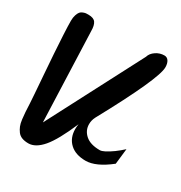

<svg xmlns="http://www.w3.org/2000/svg" viewBox="-187 -931 1021 1081"><g transform="rotate(30 323.5 -390.0)"><path d="M44.4 -234.4Q44.4 -235.4 41.5 -273.9Q38.6 -312.5 34.2 -370.6Q29.8 -428.7 25.4 -491.5Q21 -554.2 18.1 -612.5Q15.1 -670.9 15.1 -701.2Q15.1 -723.6 20.5 -739.7Q25.9 -755.9 32.5 -763.7Q39.1 -771.5 50.3 -775.6Q61.5 -779.8 67.6 -780.3Q73.7 -780.8 84 -780.8Q118.2 -780.8 130.6 -762.9Q143.1 -745.1 143.1 -707.5L164.6 -127L482.4 -737.3Q489.3 -761.7 514.4 -778.8Q539.6 -795.9 569.3 -795.9Q586.9 -795.9 596.9 -780.8Q606.9 -765.6 606.9 -740.2Q606.9 -665 406.2 -296.9Q394.5 -273.9 394.5 -249Q394.5 -208 426.5 -179.9Q458.5 -151.9 520 -151.9Q543.5 -151.9 599.1 -191.9Q624 -210.4 647.5 -231.9L636.2 -130.9Q546.9 -60.1 480 -60.1Q414.6 -60.1 377.7 -94.5Q340.8 -128.9 340.8 -187Q340.8 -202.1 343.8 -218.8Q288.6 -89.4 243.4 -36.6Q198.2 16.1 152.3 16.1Q127.9 16.1 110.1 9.3Q92.3 2.4 81.5 -12.2Q70.8 -26.9 64.5 -42.5Q58.1 -58.1 54.9 -83.5Q51.8 -108.9 50.5 -129.4Q49.3 -149.9 47.9 -181.4Q46.4 -212.9 44.4 -234.4Z"/></g></svg>

Font: iCiel Pacifico
Style: Regular
Weight: 400
Designer: Vernon Adams
Foundry: Vernon Adams
Version: Version 1.00 September 26, 2014, initial release